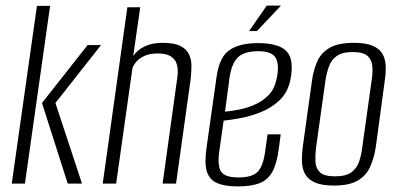

<svg xmlns="http://www.w3.org/2000/svg" viewBox="-20 -656 1422 686"><path d="M22 0 112 -635H159L69 0ZM222 0 130 -288 293 -495H341L178 -288L273 0Z M347 0 435 -630H481L456 -456Q471 -478 497.5 -490.5Q524 -503 561 -503Q602 -503 624 -492Q646 -481 655 -462.5Q664 -444 664 -420.5Q664 -397 661 -372L609 0H561L611 -361Q614 -377 615 -395Q616 -413 611 -428.5Q606 -444 590.5 -454.5Q575 -465 543 -465Q514 -465 494.5 -455.5Q475 -446 465 -433Q455 -420 453 -411L395 0Z M829 10Q783 10 755.5 -2Q728 -14 719 -43.5Q710 -73 718 -129L754 -383Q764 -453 800.5 -477.5Q837 -502 901 -502Q978 -502 1005 -471.5Q1032 -441 1017 -368Q1007 -324 978 -297Q949 -270 911 -255Q873 -240 837 -233.5Q801 -227 779 -225L764 -119Q756 -65 769.5 -43.5Q783 -22 832 -22Q882 -22 901.5 -43Q921 -64 928 -119L936 -176H983L976 -124Q969 -71 953 -42Q937 -13 907.5 -1.5Q878 10 829 10ZM784 -257Q806 -259 834.5 -264.5Q863 -270 891 -282.5Q919 -295 939.5 -316Q960 -337 967 -369Q979 -418 967 -445.5Q955 -473 903 -473Q854 -473 831 -452Q808 -431 800 -378ZM870 -545 933 -636H984L898 -545Z M1173 7Q1131 7 1106.5 -3.5Q1082 -14 1071 -32.5Q1060 -51 1059 -77Q1058 -103 1062 -133L1095 -370Q1100 -406 1113.5 -436.5Q1127 -467 1157.5 -485Q1188 -503 1245 -503Q1287 -503 1311.5 -492.5Q1336 -482 1346.5 -463.5Q1357 -445 1358 -421Q1359 -397 1355 -370L1323 -133Q1317 -93 1303 -61Q1289 -29 1258.5 -11Q1228 7 1173 7ZM1177 -26Q1216 -26 1235.5 -40.5Q1255 -55 1263 -78.5Q1271 -102 1274 -127L1308 -370Q1312 -395 1310.5 -418Q1309 -441 1294 -455.5Q1279 -470 1240 -470Q1202 -470 1182.5 -455.5Q1163 -441 1155 -418Q1147 -395 1143 -370L1109 -127Q1106 -102 1107 -78.5Q1108 -55 1123 -40.5Q1138 -26 1177 -26Z"/></svg>

Font: Alumni Sans Light
Style: Italic
Weight: 300
Italic angle: -8°
Version: Version 1.016